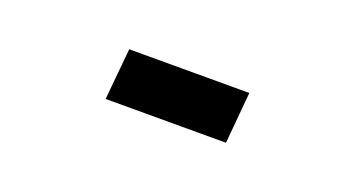

<svg xmlns="http://www.w3.org/2000/svg" viewBox="-25 -221 635 344"><g transform="rotate(20 293.0 -49.0)"><path d="M173.8 0H403.3L412.1 -98.1H183.1Z"/></g></svg>

Font: Cascadia Code PL SemiBold
Style: Regular
Weight: 600
Monospace: yes
Designer: Aaron Bell
Foundry: Saja Typeworks
Version: Version 2404.023